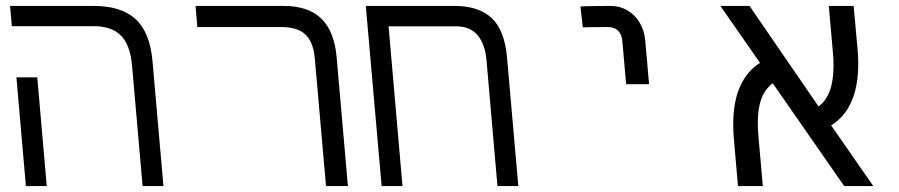

<svg xmlns="http://www.w3.org/2000/svg" viewBox="-20 -629 3040 649"><path d="M298.5 -540.5H20L14 -609H297Q390 -609 438.5 -564.2Q487 -519.5 495.5 -422.5L532.5 0H462L426.5 -405.5Q420.5 -477.5 388.5 -509Q356.5 -540.5 298.5 -540.5ZM35.5 -367.5H106L138 0H67.5Z M930.5 -537.5H647L641 -609H938Q1022.5 -609 1066.5 -565.8Q1110.5 -522.5 1118 -434.5L1156 0H1082L1044 -432.5Q1039.5 -485 1013.5 -511.2Q987.5 -537.5 930.5 -537.5Z M1694 -433 1732 0H1661.5L1624.5 -425.5Q1619.5 -480.5 1594.2 -510.2Q1569 -540 1522 -540H1293.5L1340.5 0H1270L1216.5 -609H1516.5Q1598 -609 1642 -568Q1686 -527 1694 -433Z M2042 -609Q2021 -609 1986.2 -608.5Q1951.5 -608 1942 -607L1950 -536.5Q1969 -537.5 2036 -537.5Q2056 -537.5 2068.8 -525.5Q2081.5 -513.5 2083.5 -491L2096.5 -344.5H2174L2161 -492.5Q2158 -526 2142.2 -552.5Q2126.5 -579 2100.8 -594Q2075 -609 2042 -609Z M2541.5 -214Q2541.5 -191 2543.5 -170.5L2558.5 0H2474.5L2460.5 -161.5Q2458.5 -184 2458.5 -209.5Q2458.5 -285.5 2481.8 -337.2Q2505 -389 2549 -416.5L2415 -609H2513.5L2747 -269Q2772.5 -288.5 2785 -322.5Q2797.5 -356.5 2797.5 -407.5Q2797.5 -430.5 2795.5 -450.5L2781.5 -609H2865.5L2879 -460Q2881 -438 2881 -413Q2881 -262.5 2789.5 -205L2932 0H2833.5L2592 -347.5Q2566 -328 2553.8 -295.5Q2541.5 -263 2541.5 -214Z"/></svg>

Font: JuliaMono Light
Style: Italic
Weight: 300
Italic angle: -9°
Monospace: yes
Designer: cormullion
Foundry: corm
Version: Version 0.054; ttfautohint (v1.8.4)